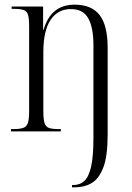

<svg xmlns="http://www.w3.org/2000/svg" viewBox="-20 -564 566 824"><path d="M289 240V230H295Q323 230 342 212.5Q361 195 371 151Q381 107 381 28V-370Q381 -445 359 -485Q337 -525 284 -525Q228 -525 197 -478.5Q166 -432 166 -340V-86Q166 -53 171 -36.5Q176 -20 190 -15Q204 -10 234 -10H241V0H27V-10H36Q66 -10 80.5 -15.5Q95 -21 100 -37.5Q105 -54 105 -87V-451Q105 -484 100.5 -500Q96 -516 81.5 -521Q67 -526 39 -526H30V-536H165V-436H167Q198 -544 300 -544Q373 -544 407.5 -499.5Q442 -455 442 -359V14Q442 106 423.5 154.5Q405 203 373.5 221.5Q342 240 301 240Z"/></svg>

Font: Noto Serif Display Condensed Light
Style: Regular
Weight: 300
Width: 3
Designer: Monotype Design Team
Foundry: Monotype Imaging Inc.
Version: Version 2.009